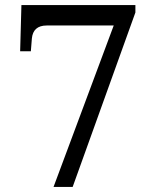

<svg xmlns="http://www.w3.org/2000/svg" viewBox="-20 -733 599 753"><path d="M190 0H265L511 -684V-713H64L59 -532H101L105 -582C108 -615 127 -633 163 -633H426Z"/></svg>

Font: Noto Serif Thai
Style: Regular
Weight: 400
Designer: Monotype Design Team
Foundry: Monotype Imaging Inc.
Version: Version 1.901